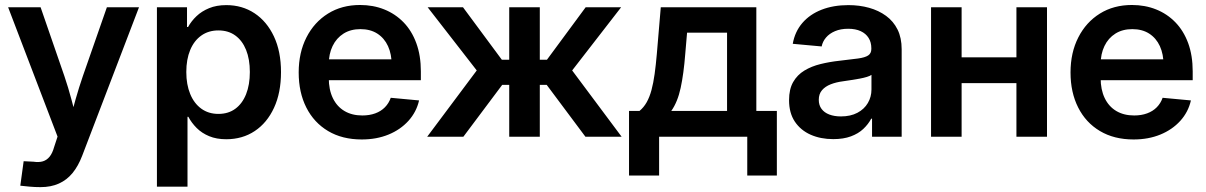

<svg xmlns="http://www.w3.org/2000/svg" viewBox="-20 -559 4931 785"><path d="M63 200.2 76.7 100.1 116.7 102.1Q139.2 105.5 155.3 100.6Q171.4 95.7 182.9 81.5Q194.3 67.4 201.2 42.5L215.3 -0.5L13.2 -529.3H146L243.2 -248Q259.3 -200.7 271.7 -153.6Q284.2 -106.4 296.9 -58.6H263.2Q275.9 -106.4 289.3 -153.8Q302.7 -201.2 318.8 -248L417 -529.3H548.3L315.9 78.1Q299.8 120.1 276.6 148.4Q253.4 176.8 220.9 191.4Q188.5 206.1 145.5 206.1Q122.6 206.1 101.1 204.1Q79.6 202.1 63 200.2Z M621.6 204.1V-529.3H744.6V-448.7H749Q762.2 -472.7 783.4 -492.9Q804.7 -513.2 835 -525.6Q865.2 -538.1 905.3 -538.1Q970.2 -538.1 1020.5 -504.9Q1070.8 -471.7 1099.9 -410.2Q1128.9 -348.6 1128.9 -264.2Q1128.9 -179.7 1100.3 -118.2Q1071.8 -56.6 1021.5 -23.2Q971.2 10.3 904.8 10.3Q865.2 10.3 835.2 -2.2Q805.2 -14.6 784.2 -35.6Q763.2 -56.6 750 -81.5H746.6V204.1ZM873 -93.3Q913.6 -93.3 942.1 -114.3Q970.7 -135.3 986.1 -173.8Q1001.5 -212.4 1001.5 -264.6Q1001.5 -316.9 986.1 -355Q970.7 -393.1 942.1 -413.8Q913.6 -434.6 873 -434.6Q832.5 -434.6 803 -413.6Q773.4 -392.6 757.6 -354.5Q741.7 -316.4 741.7 -264.6Q741.7 -213.4 757.6 -174.8Q773.4 -136.2 803 -114.7Q832.5 -93.3 873 -93.3Z M1459 11.2Q1379.4 11.2 1321.5 -23.2Q1263.7 -57.6 1232.4 -119.4Q1201.2 -181.2 1201.2 -262.7Q1201.2 -343.8 1232.9 -406Q1264.6 -468.3 1321 -503.4Q1377.4 -538.6 1452.1 -538.6Q1505.9 -538.6 1551 -520.5Q1596.2 -502.4 1629.9 -467.8Q1663.6 -433.1 1682.1 -382.6Q1700.7 -332 1700.7 -267.1V-231H1254.9V-316.4H1638.2L1581.5 -292.5Q1581.5 -337.4 1566.4 -370.4Q1551.3 -403.3 1522.7 -421.6Q1494.1 -439.9 1453.6 -439.9Q1413.6 -439.9 1384.5 -421.6Q1355.5 -403.3 1339.8 -370.8Q1324.2 -338.4 1324.2 -296.4V-240.2Q1324.2 -192.4 1340.8 -158Q1357.4 -123.5 1388.2 -105.2Q1418.9 -86.9 1461.4 -86.9Q1490.7 -86.9 1514.2 -95.5Q1537.6 -104 1553.7 -120.4Q1569.8 -136.7 1577.6 -159.2L1693.4 -148.4Q1682.6 -101.1 1649.9 -64.9Q1617.2 -28.8 1568.4 -8.8Q1519.5 11.2 1459 11.2Z M1726.6 0 1929.2 -271 1728.5 -529.3H1873L2031.7 -314.9H2062V-529.3H2187V-314.9H2216.3L2374.5 -529.3H2519.5L2319.3 -271L2521.5 0H2373.5L2215.3 -211.9H2187V0H2062V-211.9H2033.2L1874.5 0Z M2551.8 158.7V-105.5H2594.7Q2611.8 -119.6 2623.8 -140.6Q2635.7 -161.6 2643.6 -190.7Q2651.4 -219.7 2656.5 -256.6Q2661.6 -293.5 2665.5 -338.9L2681.6 -529.3H3072.3V-105.5H3156.2V158.7H3035.2V0H2674.8V158.7ZM2724.6 -105.5H2952.6V-425.3H2789.1L2781.7 -338.9Q2775.4 -257.3 2762.9 -199.7Q2750.5 -142.1 2724.6 -105.5Z M3386.7 9.8Q3335 9.8 3294.2 -8.3Q3253.4 -26.4 3229.7 -61.8Q3206.1 -97.2 3206.1 -149.4Q3206.1 -194.3 3222.9 -223.6Q3239.7 -252.9 3268.8 -270.5Q3297.9 -288.1 3334.7 -297.1Q3371.6 -306.2 3411.1 -310.5Q3459 -315.9 3487.8 -319.8Q3516.6 -323.7 3529.5 -332.3Q3542.5 -340.8 3542.5 -358.9V-361.8Q3542.5 -386.2 3531.2 -404.1Q3520 -421.9 3499 -431.6Q3478 -441.4 3447.8 -441.4Q3417 -441.4 3394 -431.6Q3371.1 -421.9 3357.2 -405.5Q3343.3 -389.2 3339.4 -369.1L3221.2 -379.9Q3230 -429.7 3260.5 -465.1Q3291 -500.5 3339.1 -519.3Q3387.2 -538.1 3448.7 -538.1Q3494.1 -538.1 3533.4 -527.1Q3572.8 -516.1 3602.8 -494.1Q3632.8 -472.2 3649.7 -438.2Q3666.5 -404.3 3666.5 -357.4V0H3545.4V-73.7H3542Q3529.8 -50.8 3509.5 -31.7Q3489.3 -12.7 3459 -1.5Q3428.7 9.8 3386.7 9.8ZM3418 -83Q3457.5 -83 3485.6 -97.9Q3513.7 -112.8 3528.3 -137.9Q3543 -163.1 3543 -192.9V-252.9Q3537.1 -248.5 3524.4 -244.6Q3511.7 -240.7 3494.9 -237.5Q3478 -234.4 3460.2 -231.7Q3442.4 -229 3426.3 -226.6Q3398.9 -223.1 3376.5 -214.4Q3354 -205.6 3340.8 -190.2Q3327.6 -174.8 3327.6 -150.9Q3327.6 -128.9 3338.9 -113.8Q3350.1 -98.6 3370.6 -90.8Q3391.1 -83 3418 -83Z M4168.5 -324.7V-219.2H3877.9V-324.7ZM3911.6 -529.3V0H3786.6V-529.3ZM4260.7 -529.3V0H4135.7V-529.3Z M4614.7 11.2Q4535.2 11.2 4477.3 -23.2Q4419.4 -57.6 4388.2 -119.4Q4356.9 -181.2 4356.9 -262.7Q4356.9 -343.8 4388.7 -406Q4420.4 -468.3 4476.8 -503.4Q4533.2 -538.6 4607.9 -538.6Q4661.6 -538.6 4706.8 -520.5Q4752 -502.4 4785.6 -467.8Q4819.3 -433.1 4837.9 -382.6Q4856.4 -332 4856.4 -267.1V-231H4410.6V-316.4H4793.9L4737.3 -292.5Q4737.3 -337.4 4722.2 -370.4Q4707 -403.3 4678.5 -421.6Q4649.9 -439.9 4609.4 -439.9Q4569.3 -439.9 4540.3 -421.6Q4511.2 -403.3 4495.6 -370.8Q4480 -338.4 4480 -296.4V-240.2Q4480 -192.4 4496.6 -158Q4513.2 -123.5 4543.9 -105.2Q4574.7 -86.9 4617.2 -86.9Q4646.5 -86.9 4669.9 -95.5Q4693.4 -104 4709.5 -120.4Q4725.6 -136.7 4733.4 -159.2L4849.1 -148.4Q4838.4 -101.1 4805.7 -64.9Q4772.9 -28.8 4724.1 -8.8Q4675.3 11.2 4614.7 11.2Z"/></svg>

Font: Inter 24pt SemiBold
Style: Regular
Weight: 600
Designer: Rasmus Andersson
Foundry: rsms
Version: Version 4.001;git-66647c0bb